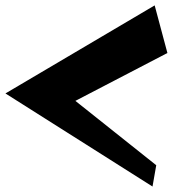

<svg xmlns="http://www.w3.org/2000/svg" viewBox="-20 -679 635 705"><path d="M594.7 -484.4 256.8 -308.6 553.7 -72.3 540 5.9 0 -335.9 547.9 -659.2Z"/></svg>

Font: Fontdiner Swanky
Style: Regular
Weight: 400
Designer: Font Diner, Inc
Foundry: Font Diner, Inc
Version: Version 1.000